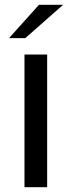

<svg xmlns="http://www.w3.org/2000/svg" viewBox="-20 -776 289 796"><path d="M81.5 0V-550H175.5V0ZM17.5 -618 141.5 -756H241.5L85 -618Z"/></svg>

Font: Junction Medium
Style: Regular
Weight: 500
Designer: Caroline Hadilaksono
Foundry: Caroline Hadilaksono, Tyler Finck, The League of Moveable Type
Version: Version 2.000; ttfautohint (v1.8.3)